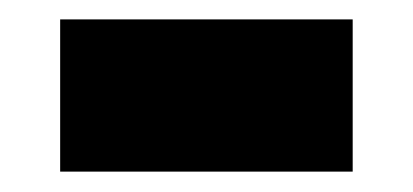

<svg xmlns="http://www.w3.org/2000/svg" viewBox="-20 -355 419 195"><path d="M41.1 -180.7V-335.3H338.2V-180.7Z"/></svg>

Font: TitilliumWeb ExtraLight
Style: Regular
Weight: 400
Designer: Mohamed Gaber, Accademia di Belle Arti di Urbino and others
Foundry: Kief Type Foundry, Accademia di Belle Arti di Urbino and others
Version: Version 3.000; ttfautohint (v1.8.2)